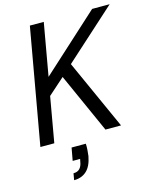

<svg xmlns="http://www.w3.org/2000/svg" viewBox="-135 -791 907 1120"><g transform="rotate(-15 318.5 -231.0)"><path d="M31 0 155 -700H239L183 -383L531 -700H637L328 -421L518 0H424L262 -361L163 -273L115 0ZM171 238 178 198Q203 198 216.5 183.5Q230 169 234 141L237 127H192L206 50H292Q293 70 291.5 89Q290 108 288 124Q277 183 247 210.5Q217 238 171 238Z"/></g></svg>

Font: DM Sans 11pt
Style: Italic
Weight: 400
Italic angle: -10°
Version: Version 4.004;gftools[0.9.30]